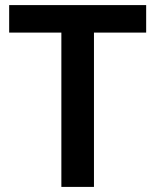

<svg xmlns="http://www.w3.org/2000/svg" viewBox="-20 -734 610 754"><path d="M349 0V-606H554V-714H16V-606H221V0Z"/></svg>

Font: Noto Sans Arabic SemBd
Style: Regular
Weight: 600
Designer: Monotype Design Team, Nadine Chahine, Nizar Qandah and Khaled Hosny
Foundry: Monotype Imaging Inc.
Version: Version 2.012